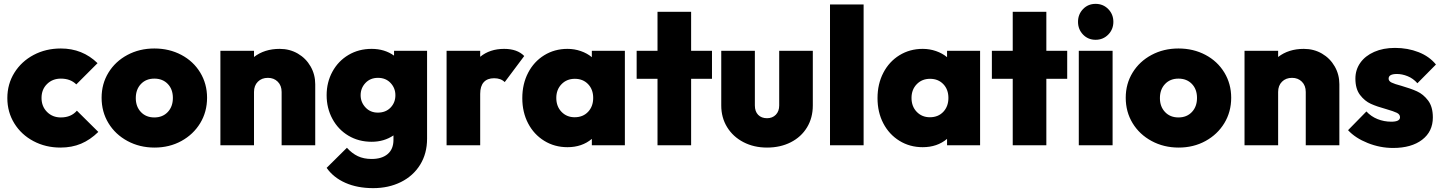

<svg xmlns="http://www.w3.org/2000/svg" viewBox="-20 -752 7466 994"><path d="M18 -244Q18 -317 54.5 -375.5Q91 -434 154 -467.5Q217 -501 295 -501Q407 -501 485 -425L375 -315Q345 -345 295 -345Q252 -345 223.5 -317Q195 -289 195 -245Q195 -201 223.5 -172.5Q252 -144 295 -144Q348 -144 378 -179L489 -69Q447 -28 399.5 -8Q352 12 293 12Q216 12 153 -21.5Q90 -55 54 -113.5Q18 -172 18 -244Z M506 -246Q506 -318 541.5 -376Q577 -434 639.5 -467.5Q702 -501 779 -501Q856 -501 918.5 -468Q981 -435 1016.5 -376.5Q1052 -318 1052 -246Q1052 -173 1016.5 -114.5Q981 -56 919 -22Q857 12 780 12Q703 12 640 -22Q577 -56 541.5 -114.5Q506 -173 506 -246ZM875 -245Q875 -290 848.5 -317.5Q822 -345 779 -345Q736 -345 709.5 -317Q683 -289 683 -244Q683 -200 709.5 -172Q736 -144 779 -144Q822 -144 848.5 -172Q875 -200 875 -245Z M1612 -316V0H1438V-276Q1438 -309 1418 -329Q1398 -349 1367 -349Q1335 -349 1315 -329Q1295 -309 1295 -276V0H1121V-489H1295V-457Q1349 -499 1428 -499Q1480 -499 1522 -474.5Q1564 -450 1588 -408Q1612 -366 1612 -316Z M2020 -489H2191V-34Q2191 43 2155 101Q2119 159 2055.5 190.5Q1992 222 1912 222Q1830 222 1768 194.5Q1706 167 1671 117L1776 13Q1802 42 1832.5 56.5Q1863 71 1904 71Q1957 71 1987 45.5Q2017 20 2017 -28V-51Q1968 -18 1904 -18Q1837 -18 1784 -49.5Q1731 -81 1701 -136.5Q1671 -192 1671 -259Q1671 -326 1701 -381Q1731 -436 1784 -467.5Q1837 -499 1904 -499Q1971 -499 2020 -464ZM2027 -259Q2027 -296 2002 -322.5Q1977 -349 1937 -349Q1897 -349 1872 -322.5Q1847 -296 1847 -259Q1847 -223 1872 -196Q1897 -169 1936 -169Q1977 -169 2002 -195Q2027 -221 2027 -259Z M2694 -462 2593 -327Q2573 -347 2538 -347Q2503 -347 2484.5 -326.5Q2466 -306 2466 -266V0H2292V-489H2466V-458Q2516 -499 2590 -499Q2658 -499 2694 -462Z M3044 -489H3215V0H3044V-33Q2993 10 2918 10Q2851 10 2797.5 -23Q2744 -56 2714 -113.5Q2684 -171 2684 -244Q2684 -317 2714 -375Q2744 -433 2797.5 -466Q2851 -499 2918 -499Q2954 -499 2987 -487.5Q3020 -476 3044 -456ZM3051 -245Q3051 -289 3024.5 -316.5Q2998 -344 2956 -344Q2914 -344 2887 -316Q2860 -288 2860 -245Q2860 -201 2887 -173Q2914 -145 2955 -145Q2998 -145 3024.5 -173Q3051 -201 3051 -245Z M3558 -489H3666V-344H3558V0H3384V-344H3276V-489H3384V-691H3558Z M3714 -206V-489H3888V-206Q3888 -175 3905 -157.5Q3922 -140 3951 -140Q3979 -140 3996.5 -158Q4014 -176 4014 -206V-489H4188V-206Q4188 -142 4158 -92.5Q4128 -43 4074 -15.5Q4020 12 3951 12Q3883 12 3829 -16Q3775 -44 3744.5 -93.5Q3714 -143 3714 -206Z M4451 0H4277V-729H4451Z M4883 -489H5054V0H4883V-33Q4832 10 4757 10Q4690 10 4636.5 -23Q4583 -56 4553 -113.5Q4523 -171 4523 -244Q4523 -317 4553 -375Q4583 -433 4636.5 -466Q4690 -499 4757 -499Q4793 -499 4826 -487.5Q4859 -476 4883 -456ZM4890 -245Q4890 -289 4863.5 -316.5Q4837 -344 4795 -344Q4753 -344 4726 -316Q4699 -288 4699 -245Q4699 -201 4726 -173Q4753 -145 4794 -145Q4837 -145 4863.5 -173Q4890 -201 4890 -245Z M5397 -489H5505V-344H5397V0H5223V-344H5115V-489H5223V-691H5397Z M5561 -639Q5561 -678 5587 -705Q5613 -732 5652 -732Q5691 -732 5717.5 -705Q5744 -678 5744 -639Q5744 -600 5717.5 -573Q5691 -546 5652 -546Q5613 -546 5587 -573Q5561 -600 5561 -639ZM5740 0H5565V-489H5740Z M5808 -246Q5808 -318 5843.5 -376Q5879 -434 5941.5 -467.5Q6004 -501 6081 -501Q6158 -501 6220.5 -468Q6283 -435 6318.5 -376.5Q6354 -318 6354 -246Q6354 -173 6318.5 -114.5Q6283 -56 6221 -22Q6159 12 6082 12Q6005 12 5942 -22Q5879 -56 5843.5 -114.5Q5808 -173 5808 -246ZM6177 -245Q6177 -290 6150.5 -317.5Q6124 -345 6081 -345Q6038 -345 6011.5 -317Q5985 -289 5985 -244Q5985 -200 6011.5 -172Q6038 -144 6081 -144Q6124 -144 6150.5 -172Q6177 -200 6177 -245Z M6914 -316V0H6740V-276Q6740 -309 6720 -329Q6700 -349 6669 -349Q6637 -349 6617 -329Q6597 -309 6597 -276V0H6423V-489H6597V-457Q6651 -499 6730 -499Q6782 -499 6824 -474.5Q6866 -450 6890 -408Q6914 -366 6914 -316Z M6959 -78 7054 -175Q7078 -149 7111.5 -135.5Q7145 -122 7183 -122Q7228 -122 7228 -145Q7228 -160 7211.5 -168Q7195 -176 7157 -187Q7109 -200 7077 -214.5Q7045 -229 7021 -260.5Q6997 -292 6997 -345Q6997 -391 7022.5 -427Q7048 -463 7094.5 -483.5Q7141 -504 7202 -504Q7268 -504 7324 -482Q7380 -460 7414 -418L7318 -321Q7296 -346 7267.5 -357.5Q7239 -369 7212 -369Q7169 -369 7169 -345Q7169 -332 7184.5 -324.5Q7200 -317 7234 -308Q7283 -294 7316 -279Q7349 -264 7373.5 -231.5Q7398 -199 7398 -144Q7398 -71 7342.5 -28.5Q7287 14 7192 14Q7125 14 7061 -11.5Q6997 -37 6959 -78Z"/></svg>

Font: Outfit Extra Bold
Style: Regular
Weight: 800
Designer: Rodrigo Fuenzalida
Foundry: fragTYPE
Version: Version 1.000